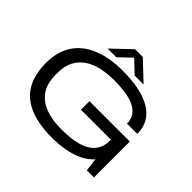

<svg xmlns="http://www.w3.org/2000/svg" viewBox="-193 -1131 1400 1400"><g transform="rotate(45 507.5 -430.5)"><path d="M493 12Q285 12 181.5 -76Q78 -164 78 -343Q78 -460 130 -539Q182 -618 280.5 -658.5Q379 -699 515 -699Q607 -699 681 -684Q755 -669 807.5 -638Q860 -607 887.5 -560Q915 -513 915 -448H809Q809 -496 785 -527Q761 -558 720 -575.5Q679 -593 627 -599.5Q575 -606 519 -606Q451 -606 391.5 -593Q332 -580 286.5 -550Q241 -520 215 -472Q189 -424 189 -356V-332Q189 -241 228.5 -185.5Q268 -130 337 -105Q406 -80 498 -80Q612 -80 680 -103Q748 -126 778.5 -169Q809 -212 809 -268V-282H500V-370H916V0H843L830 -101Q794 -60 741 -35Q688 -10 624.5 1Q561 12 493 12ZM322 -735 467 -873H547L693 -735H601L483 -847H529L412 -735Z"/></g></svg>

Font: Archivo Expanded
Style: Regular
Weight: 400
Width: 7
Designer: Hector Gatti
Foundry: Omnibus-Type
Version: Version 2.001